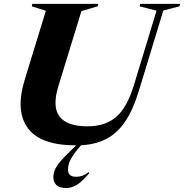

<svg xmlns="http://www.w3.org/2000/svg" viewBox="-20 -735 947 988"><path d="M330 138Q330 174.5 370.5 174.5Q390.5 174.5 405 168.8Q419.5 163 435.5 151L439.5 156Q400 202.5 373.5 217.5Q347 232.5 321 232.5Q285.5 232.5 270 217Q254.5 201.5 254.5 177Q254.5 160 260.8 142.5Q267 125 287.8 99.2Q308.5 73.5 353 31.5L371.5 13H371Q188 13 123 -76Q58 -165 107.5 -326L216 -679.5L143.5 -702.5L146.5 -715H485.5L482.5 -702.5L399 -678L280.5 -292Q248 -186 286.2 -135.5Q324.5 -85 430.5 -85Q521 -85 577.2 -132.8Q633.5 -180.5 668.5 -295L785.5 -680L698 -702.5L701.5 -715H907L903.5 -702.5L820.5 -681L694.5 -267.5Q665 -170.5 624.5 -110.2Q584 -50 528.2 -20.8Q472.5 8.5 397 12.5L396.5 13Q367.5 46.5 353.2 68.8Q339 91 334.5 106.8Q330 122.5 330 138Z"/></svg>

Font: Newsreader 72pt
Style: Bold Italic
Weight: 700
Italic angle: -17°
Designer: Hugues Gentile
Foundry: Production Type
Version: Version 1.003; ttfautohint (v1.8.3)